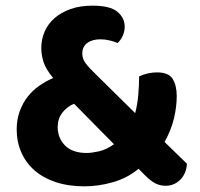

<svg xmlns="http://www.w3.org/2000/svg" viewBox="-20 -643 706 679"><path d="M566 14Q546 14 529.5 5.5Q513 -3 495 -21L470 -46Q430 -13 379 1.5Q328 16 279 16Q222 16 177 1Q132 -14 101.5 -41Q71 -68 55 -105Q39 -142 39 -185Q39 -220 49.5 -249Q60 -278 77.5 -300.5Q95 -323 118.5 -339.5Q142 -356 168 -367Q141 -400 133.5 -425Q126 -450 126 -473Q126 -504 138 -531.5Q150 -559 173 -579Q196 -599 229.5 -611Q263 -623 307 -623Q369 -623 395 -601.5Q421 -580 421 -548Q421 -533 414.5 -517.5Q408 -502 396 -491Q384 -496 368 -500Q352 -504 335 -504Q306 -504 288.5 -491Q271 -478 271 -453Q271 -435 283 -419Q295 -403 319 -380L458 -243Q466 -273 469 -307.5Q472 -342 472 -373Q504 -387 535 -387Q577 -387 591 -363.5Q605 -340 605 -303Q605 -265 595 -223.5Q585 -182 562 -141L641 -64Q639 -29 617.5 -7.5Q596 14 566 14ZM287 -102Q304 -102 330.5 -108Q357 -114 383 -133L242 -276Q217 -266 200.5 -244.5Q184 -223 184 -194Q184 -155 210 -128.5Q236 -102 287 -102Z"/></svg>

Font: Baloo 2
Style: Bold
Weight: 700
Designer: Sarang Kulkarni and Ek Type
Foundry: Ek Type
Version: Version 1.640;hotconv 1.0.111;makeotfexe 2.5.65597; ttfautoh